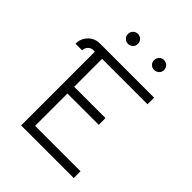

<svg xmlns="http://www.w3.org/2000/svg" viewBox="-203 -817 924 924"><g transform="rotate(45 259.0 -354.5)"><path d="M224 -674Q224 -660 214 -650.5Q204 -641 190 -641Q176 -641 166 -651Q156 -661 156 -674Q156 -689 166 -699Q176 -709 190 -709Q205 -709 214.5 -699Q224 -689 224 -674ZM402 -674Q402 -660 391.5 -650.5Q381 -641 367 -641Q354 -641 344 -650.5Q334 -660 334 -674Q334 -688 343.5 -698.5Q353 -709 367 -709Q382 -709 392 -699Q402 -689 402 -674ZM94 -502Q78 -502 67 -490.5Q56 -479 56 -463H11Q11 -499 35 -523Q59 -547 94 -547H462V-502H153V-312H366V-266H153V-46H462V0H104V-502Z"/></g></svg>

Font: Bhavuka
Style: Regular
Weight: 400
Version: 2.94.0; ttfautohint (v1.2) -l 7 -r 28 -G 50 -x 13 -D deva -f